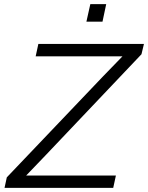

<svg xmlns="http://www.w3.org/2000/svg" viewBox="-20 -911 718 931"><path d="M2 0 13 -51 478 -539 574 -638H435H153L166 -698H678L666 -648L202 -159L107 -60H246H542L529 0ZM399 -806 418 -891H495L477 -806Z"/></svg>

Font: Azeret Mono Thin ExtraLight
Style: Italic
Weight: 250
Italic angle: -12°
Version: Version 1.002